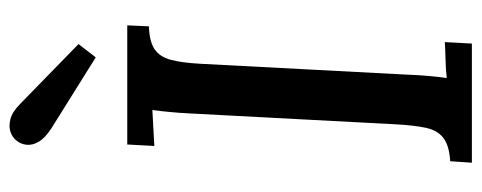

<svg xmlns="http://www.w3.org/2000/svg" viewBox="-314 -664 979 390"><g transform="rotate(-90 175.0 -469.5)"><path d="M318 -700 316 -656Q285 -655 269.5 -644.5Q254 -634 248 -611.5Q242 -589 240 -552L218 -134Q217 -107 215 -85.5Q213 -64 211 -51Q228 -53 248.5 -53.5Q269 -54 284 -55L281 0H39L42 -44Q74 -46 89.5 -58Q105 -70 110 -94Q115 -118 117 -155L139 -571Q140 -593 142 -613.5Q144 -634 146 -649Q129 -648 109 -647Q89 -646 73 -645L76 -700ZM253 -764 109 -854Q89 -867 81.5 -880Q74 -893 75.5 -905Q77 -917 84 -925Q90 -933 101 -937Q112 -941 127 -937.5Q142 -934 159 -917L280 -799Z"/></g></svg>

Font: Lora Medium
Style: Italic
Weight: 500
Italic angle: -3°
Designer: Olga Karpushina, Alexei Vanyashin (Cyrillic)
Foundry: Cyreal
Version: Version 3.004